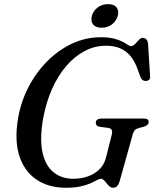

<svg xmlns="http://www.w3.org/2000/svg" viewBox="-20 -894 746 928"><path d="M467.5 -714Q505.5 -714 530.8 -707.5Q556 -701 572 -692.5Q588 -684 597.5 -677.5Q607 -671 613 -671Q620.5 -671 627.8 -677Q635 -683 641.8 -691Q648.5 -699 655.2 -705Q662 -711 669 -711Q680 -711 686.8 -704.2Q693.5 -697.5 695.5 -683L705.5 -525.5Q706.5 -513.5 700.5 -508.2Q694.5 -503 685.5 -502.5Q677 -502 670 -506.8Q663 -511.5 659.5 -520L645.5 -558.5Q630.5 -600.5 608.5 -625.5Q586.5 -650.5 557.8 -661.8Q529 -673 493 -673Q437.5 -673 388.5 -647Q339.5 -621 299.2 -573.8Q259 -526.5 230.8 -462.2Q202.5 -398 188.5 -321.5Q171 -220 185.8 -155.8Q200.5 -91.5 239.5 -60.8Q278.5 -30 333.5 -30Q373.5 -30 406 -41.8Q438.5 -53.5 460.8 -75.8Q483 -98 491.5 -129.5L519.5 -240Q524 -256 520.2 -265Q516.5 -274 501.5 -276L460.5 -281.5Q451 -283.5 447 -288.5Q443 -293.5 443 -300.5Q443 -310.5 450.2 -315.8Q457.5 -321 471 -321H675Q689 -321 694 -316.2Q699 -311.5 698.5 -303Q698 -295.5 691.8 -290Q685.5 -284.5 674.5 -281.5L651 -275Q638.5 -272 632.2 -265.5Q626 -259 622.5 -248L558 -17Q552.5 0 545 6.8Q537.5 13.5 525 13.5Q518.5 13.5 512.5 9.2Q506.5 5 501 -1.5Q495.5 -8 490 -14.8Q484.5 -21.5 479 -25.8Q473.5 -30 468 -30Q460.5 -30 448.8 -23.5Q437 -17 417.8 -8.2Q398.5 0.5 369.5 7Q340.5 13.5 298.5 13.5Q214.5 13.5 156 -26.2Q97.5 -66 73.5 -140.5Q49.5 -215 67 -320Q80.5 -401.5 117.5 -472.8Q154.5 -544 208.5 -598.2Q262.5 -652.5 328.5 -683.2Q394.5 -714 467.5 -714ZM471 -760Q442.5 -760 430 -775.8Q417.5 -791.5 424 -817Q431 -842.5 452.2 -858.2Q473.5 -874 502 -874Q531 -874 543.5 -858.2Q556 -842.5 549 -817Q542 -792 521 -776Q500 -760 471 -760Z"/></svg>

Font: Fraunces
Style: Italic
Weight: 400
Italic angle: -16°
Version: Version 1.000;[b76b70a41]